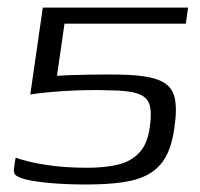

<svg xmlns="http://www.w3.org/2000/svg" viewBox="-20 -480 528 506"><path d="M439.7 -143.8Q433.2 -96 416.8 -66.7Q400.4 -37.5 372.4 -21.5Q344.5 -5.5 303.5 0.4Q262.6 6.2 205.7 6.2Q148.3 6.2 101.6 1.4Q55 -3.5 36.7 -10.5Q24.2 -14.8 19.9 -19.9Q15.6 -24.9 16.8 -35.4Q17.9 -45.8 21.2 -64.4Q54.6 -52.6 102.6 -45.2Q150.6 -37.9 210 -37.9Q256.4 -37.9 291 -46.2Q325.6 -54.5 347.4 -78Q369.2 -101.5 374.9 -145.6Q380.6 -184.8 373.7 -205.3Q366.7 -225.8 341.7 -233.7Q316.7 -241.7 267.9 -241.9Q240.5 -243 209.8 -242.5Q179.2 -242 149.8 -240.1Q120.5 -238.3 97.1 -235.8Q73.6 -233.3 59.8 -231L92.8 -460H475.7L469.8 -417.7H150L130.1 -280.1Q147.3 -281.5 170.5 -282.2Q193.7 -282.8 218.3 -283.3Q243 -283.7 266.9 -283.7Q290.9 -283.7 310.3 -282.9Q372.1 -280.9 402.3 -267.4Q432.5 -254 439.9 -224.2Q447.2 -194.5 439.7 -143.8Z"/></svg>

Font: Genos Thin
Style: Italic
Weight: 100
Italic angle: -8°
Designer: Robert E. Leuschke
Foundry: Robert E. Leuschke
Version: Version 1.010